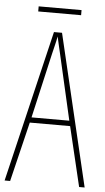

<svg xmlns="http://www.w3.org/2000/svg" viewBox="-57 -865 491 901"><g transform="rotate(5 188.5 -414.0)"><path d="M351 0 284 -281H94L26 0H0L170 -714H208L377 0ZM208 -612Q202 -637 198 -655Q194 -673 189 -695Q185 -673 180.5 -655.5Q176 -638 170 -612L100 -306H278ZM290 -828V-804H88V-828Z"/></g></svg>

Font: Noto Sans Thai Looped ExtraCondensed Thin
Style: Regular
Weight: 100
Width: 2
Designer: Sasikarn Vongin, Ben Mitchell
Foundry: The Fontpad Ltd
Version: Version 1.001; ttfautohint (v1.8.4.7-5d5b)